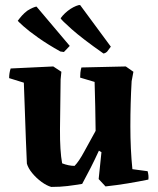

<svg xmlns="http://www.w3.org/2000/svg" viewBox="-20 -726 621 757"><path d="M182 11Q164 6 143.5 -9Q123 -24 107 -43.5Q91 -63 86 -81Q84 -122 82 -176.5Q80 -231 78 -289.5Q76 -348 74 -400L16 -418Q16 -438 22 -456L190 -464L222 -443L219 -413Q217 -302 216.5 -216Q216 -130 225 -82Q251 -72 274 -72Q291 -89 312.5 -129Q334 -169 357 -210Q356 -305 353 -403L296 -420Q296 -430 297 -440Q298 -450 301 -460L476 -464L506 -443L499 -406Q494 -319 494 -228Q494 -137 502 -59L562 -51Q567 -33 565 -18Q526 -10 484 -3Q442 4 396 9L369 -20L380 -126L370 -132Q353 -95 337.5 -64.5Q322 -34 304 -1Q274 4 246 7.5Q218 11 182 11ZM388 -515Q304 -574 262.5 -611Q221 -648 219 -654Q234 -675 258 -691Q269 -698 280 -702.5Q291 -707 296 -706L417 -542L402 -522Q400 -520 396.5 -518Q393 -516 388 -515ZM232 -521 218 -523Q168 -551 130.5 -577.5Q93 -604 72.5 -622.5Q52 -641 50 -644Q58 -655 67 -665Q76 -675 88 -684Q99 -691 109.5 -695.5Q120 -700 124 -700L255 -545Z"/></svg>

Font: Labrada
Style: Bold
Weight: 700
Designer: Mercedes Jáuregui
Foundry: Omnibus-Type Team
Version: Version 1.000; ttfautohint (v1.8.4.7-5d5b)